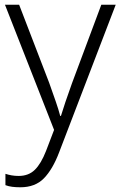

<svg xmlns="http://www.w3.org/2000/svg" viewBox="-20 -552 510 813"><path d="M1 -532H61L188 -202Q204 -157 216 -122.5Q228 -88 235 -61H238Q253 -111 285 -200L409 -532H470L230 94Q203 165 166 203Q129 241 66 241Q47 241 31.5 239Q16 237 3 232V184Q15 188 29 190.5Q43 193 59 193Q101 193 127.5 167Q154 141 175 87L209 -2Z"/></svg>

Font: Noto Sans Tamil Light
Style: Regular
Weight: 300
Designer: Jelle Bosma - Monotype Design Team
Foundry: Monotype Imaging Inc.
Version: Version 2.004; ttfautohint (v1.8.4.7-5d5b)